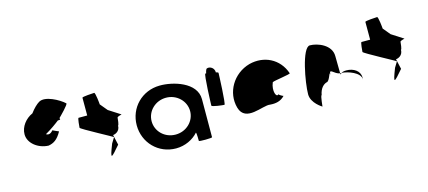

<svg xmlns="http://www.w3.org/2000/svg" viewBox="-55 -1180 3716 1667"><g transform="rotate(-15 1803.0 -346.5)"><path d="M128 -451C127 -371 211 -305 305 -302C351 -310 387 -331 424 -398C424 -398 372 -420 370 -422C348 -394 325 -392 308 -404C358 -432 409 -469 438 -492C454 -493 460 -494 460 -494C459 -499 459 -504 458 -509C459 -509 459 -510 459 -510C470 -521 558 -608 548 -617C502 -660 383 -726 324 -691C300 -677 269 -647 241 -609C177 -581 128 -518 128 -451Z M604 -382C604 -371 880 -226 872 -226L842 -177C786 -34 804 -54 890 -154L869 -246C885 -246 932 -261 932 -314C939 -314 946 -371 946 -382C946 -392 993 -400 986 -400L880 -468L826 -533C826 -540 816 -642 805 -642C794 -642 696 -636 696 -628V-468H618C611 -468 604 -392 604 -382Z M1089 -274C1089 -118 1209 8 1369 8C1450 8 1523 -28 1569 -80C1575 -76 1575 -4 1575 -4C1575 3 1694 2 1694 -5L1695 -347C1695 -500 1488 -558 1369 -556C1209 -554 1089 -430 1089 -274ZM1223 -274C1223 -366 1300 -440 1396 -440C1491 -440 1569 -366 1569 -274C1569 -184 1493 -109 1396 -109C1297 -109 1223 -184 1223 -274Z M1759 -272C1759 -260 1858 -249 1871 -249C1883 -249 1893 -518 1893 -530C1893 -534 1884 -538 1871 -541C1872 -548 1871 -556 1867 -564C1857 -588 1829 -602 1806 -594C1800 -594 1793 -578 1788 -554H1781C1768 -554 1759 -284 1759 -272Z M1972 -196C2013 -52 2190 -160 2254 -148C2304 -144 2350 -152 2386 -191C2378 -193 2345 -212 2347 -217C2325 -188 2296 -257 2327 -330C2339 -340 2499 -358 2489 -368C2442 -506 2309 -570 2172 -535C2021 -493 1931 -341 1972 -196ZM2347 -218V-217ZM2387 -192 2386 -191C2388 -191 2388 -191 2387 -190Z M2596 -149C2596 -68 2689 -14 2689 -14C2689 -6 2697 -112 2708 -112C2718 -171 2750 -200 2778 -208C2808 -208 2827 -314 2827 -261C2827 -331 2863 -256 2912 -254C2912 -281 2910 -346 2910 -409C2910 -510 2790 -556 2720 -556C2650 -556 2596 -250 2596 -149ZM2912 -254C2913 -246 2914 -242 2915 -241C2915 -237 2914 -246 2925 -254ZM2925 -254C2980 -250 3090 -215 3090 -149V-170C3090 -228 3034 -264 2970 -264C2946 -264 2933 -259 2925 -254Z M3147 -382C3147 -371 3423 -226 3415 -226L3385 -177C3329 -34 3347 -54 3433 -154L3412 -246C3428 -246 3475 -261 3475 -314C3482 -314 3489 -371 3489 -382C3489 -392 3536 -400 3529 -400L3423 -468L3369 -533C3369 -540 3359 -642 3348 -642C3337 -642 3239 -636 3239 -628V-468H3161C3154 -468 3147 -392 3147 -382Z"/></g></svg>

Font: Ampere
Style: SC
Weight: 400
Version: Version 1